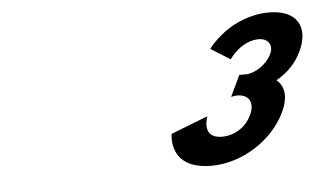

<svg xmlns="http://www.w3.org/2000/svg" viewBox="-35 -889 714 425"><g transform="rotate(-5 322.5 -676.5)"><path d="M482.2 -744C482.2 -744 507.8 -783 547.8 -783C567.8 -783 579.6 -768 570.1 -748C559.2 -725 532.1 -708 513.1 -708H498.1L475.8 -661C475.8 -661 482.7 -663 489.7 -663C515.7 -663 526.7 -644 513.8 -617C501 -590 474.9 -575 447.9 -575C400.9 -575 419.7 -623 419.7 -623L337.5 -591C337.5 -591 322.4 -513 419.4 -513C486.4 -513 555.8 -556 584.8 -617C600.5 -650 596.9 -674 579.1 -689C603.7 -703 622.8 -722 635.1 -748C660.8 -802 635.9 -840 575.9 -840C487.9 -840 439.1 -771 439.1 -771Z"/></g></svg>

Font: Hussar
Style: BdSuprExtOblFive
Weight: 700
Foundry: Cannot Into Space Fonts
Version: Version 2.00